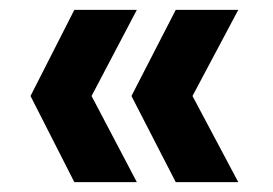

<svg xmlns="http://www.w3.org/2000/svg" viewBox="-20 -490 554 390"><path d="M337 -120 247 -295 337 -470H464L371 -295L464 -120ZM131 -120 42 -295 131 -470H258L166 -295L258 -120Z"/></svg>

Font: DM Sans 28pt
Style: Bold
Weight: 700
Version: Version 4.004;gftools[0.9.30]